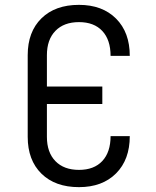

<svg xmlns="http://www.w3.org/2000/svg" viewBox="-20 -760 640 790"><path d="M435 -200H514Q514 -103 457.5 -46.5Q401 10 305 10Q207 10 150.5 -45.5Q94 -101 94 -197V-533Q94 -629 150.5 -684.5Q207 -740 305 -740Q401 -740 457.5 -683.5Q514 -627 514 -530H435Q435 -596 401 -632.5Q367 -669 305 -669Q243 -669 208 -633Q173 -597 173 -533V-404H401V-332H173V-197Q173 -133 208 -97Q243 -61 305 -61Q367 -61 401 -97.5Q435 -134 435 -200Z"/></svg>

Font: JetBrains Mono Semi Light
Style: Regular
Weight: 350
Monospace: yes
Designer: Philipp Nurullin, Konstantin Bulenkov
Foundry: JetBrains
Version: 2.002